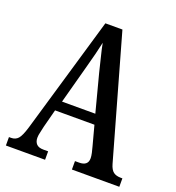

<svg xmlns="http://www.w3.org/2000/svg" viewBox="-130 -818 842 921"><g transform="rotate(20 291.0 -357.0)"><path d="M3 0V-43H14Q36 -43 49.5 -58Q63 -73 77 -120L251 -714H338L514 -92Q522 -64 536 -53.5Q550 -43 574 -43H582V0H340V-43H361Q406 -43 406 -81Q406 -92 402.5 -108Q399 -124 395 -138L368 -239H167L143 -147Q141 -135 136.5 -117.5Q132 -100 132 -87Q132 -67 143 -55Q154 -43 179 -43H203V0ZM184 -290H354L304 -481Q294 -524 285 -559Q276 -594 271 -622Q265 -594 256.5 -560Q248 -526 238 -490Z"/></g></svg>

Font: Noto Serif Hebrew ExtraCondensed Medium
Style: Regular
Weight: 500
Width: 2
Designer: Monotype Design Team
Foundry: Monotype Imaging Inc.
Version: Version 2.004; ttfautohint (v1.8.4.7-5d5b)